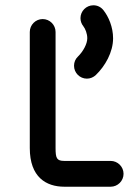

<svg xmlns="http://www.w3.org/2000/svg" viewBox="-20 -707 527 727"><path d="M398.9 -97.7H223.6C194.8 -97.7 190.4 -107.9 190.4 -146.5V-585.9C190.4 -612.8 168.5 -634.8 141.6 -634.8C114.7 -634.8 92.8 -612.8 92.8 -585.9V-146.5C92.8 -36.1 154.8 0 223.6 0H398.9C425.8 0 447.8 -22 447.8 -48.8C447.8 -75.7 425.8 -97.7 398.9 -97.7ZM295.4 -607.9C303.2 -598.1 310.5 -579.6 310.5 -562C310.5 -541 294.9 -512.2 275.4 -493.2C265.6 -483.9 260.3 -471.7 260.3 -458C260.3 -431.2 282.2 -409.2 309.1 -409.2C322.3 -409.2 334 -414.6 342.8 -422.9C377.9 -456.5 408.2 -509.3 408.2 -562C408.2 -604.5 391.1 -644 371.6 -668.5C362.3 -680.2 349.1 -687 333.5 -687C306.6 -687 284.7 -665 284.7 -638.2C284.7 -626.5 289.1 -615.7 295.4 -607.9Z"/></svg>

Font: Velvelyne Book
Style: Bold
Weight: 700
Designer: Manon Van der Borght et Mariel Nils
Foundry: Velvetyne
Version: Version 1.070;Glyphs 3.3.1 (3343)